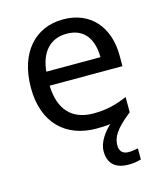

<svg xmlns="http://www.w3.org/2000/svg" viewBox="-114 -630 792 935"><g transform="rotate(-15 282.0 -163.0)"><path d="M389 116C389 75 408 39 489 -25V-102C433 -78 385 -65 317 -65C210 -65 149 -130 146 -251H513V-304C513 -450 429 -546 292 -546C150 -546 55 -440 55 -264C55 -85 160 10 313 10C339 10 362 9 383 6C350 36 317 81 317 126C317 185 349 220 420 220C446 220 463 216 482 211V155C471 157 456 161 434 161C406 161 389 146 389 116ZM291 -474C380 -474 420 -412 421 -321H148C157 -417 207 -474 291 -474Z"/></g></svg>

Font: Noto Sans Kayah Li
Style: Regular
Weight: 400
Designer: Monotype Design Team, Sérgio Martins
Foundry: Monotype Imaging Inc.
Version: Version 2.002